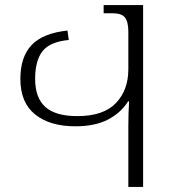

<svg xmlns="http://www.w3.org/2000/svg" viewBox="-20 -734 694 754"><path d="M484 -240Q484 -290 487 -336H483Q456 -292 405 -265Q354 -238 276 -238Q176 -238 118 -284.5Q60 -331 60 -424Q60 -511 104.5 -557.5Q149 -604 245 -614L250 -577Q176 -570 147 -533Q118 -496 118 -424Q118 -350 158 -314Q198 -278 284 -278Q386 -278 435 -329Q484 -380 484 -462V-609Q484 -649 470.5 -665.5Q457 -682 422 -682H387V-714H542V0H484Z"/></svg>

Font: Noto Serif Georgian Light
Style: Regular
Weight: 300
Designer: Monotype Design team
Foundry: Monotype Imaging Inc.
Version: Version 1.000